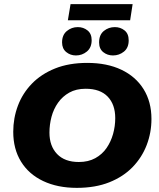

<svg xmlns="http://www.w3.org/2000/svg" viewBox="-20 -898 767 928"><path d="M351 10Q258 10 188.5 -23Q119 -56 81.5 -117Q44 -178 44 -261Q44 -327 66.5 -387Q89 -447 134 -493.5Q179 -540 246 -567Q313 -594 402 -594Q497 -594 566.5 -561Q636 -528 674 -467Q712 -406 712 -323Q712 -257 689 -197Q666 -137 621 -90.5Q576 -44 508.5 -17Q441 10 351 10ZM361 -115Q407 -115 440.5 -133.5Q474 -152 495 -182.5Q516 -213 526.5 -250.5Q537 -288 537 -327Q537 -393 500.5 -431Q464 -469 394 -469Q348 -469 315 -450.5Q282 -432 260.5 -401.5Q239 -371 229 -333.5Q219 -296 219 -257Q219 -192 256 -153.5Q293 -115 361 -115ZM347 -630Q320 -630 300 -646.5Q280 -663 280 -693Q280 -729 303 -748Q326 -767 356 -767Q383 -767 403 -751Q423 -735 423 -704Q423 -668 400 -649Q377 -630 347 -630ZM526 -630Q499 -630 479 -646Q459 -662 459 -693Q459 -730 482 -748.5Q505 -767 535 -767Q562 -767 582 -751Q602 -735 602 -703Q602 -667 579 -648.5Q556 -630 526 -630ZM308 -800 321 -878H621L609 -800Z"/></svg>

Font: Rokkitt SemiBold ExtraBold
Style: Italic
Weight: 800
Italic angle: -9°
Version: Version 3.103